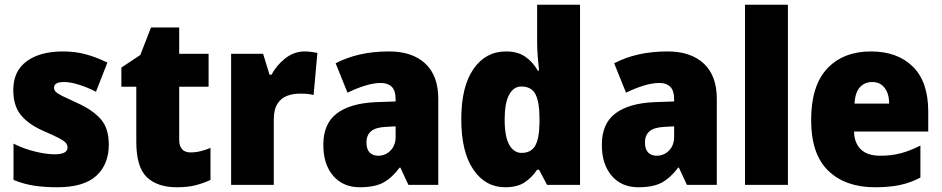

<svg xmlns="http://www.w3.org/2000/svg" viewBox="-20 -873 3972 810"><path d="M439 -263Q439 -180 386.5 -131.5Q334 -83 221 -83Q169 -83 125 -89.5Q81 -96 37 -114V-267Q81 -245 128.5 -233.5Q176 -222 210 -222Q265 -222 265 -251Q265 -262 257 -271Q249 -280 226.5 -291.5Q204 -303 160 -322Q98 -350 67 -389Q36 -428 36 -493Q36 -573 92.5 -614.5Q149 -656 246 -656Q297 -656 341.5 -644Q386 -632 433 -609L385 -486Q350 -504 313.5 -515.5Q277 -527 250 -527Q208 -527 208 -503Q208 -493 215.5 -485.5Q223 -478 244 -467.5Q265 -457 307 -438Q371 -409 405 -370.5Q439 -332 439 -263Z M784 -230Q805 -230 825.5 -235Q846 -240 868 -249V-114Q838 -100 805 -91.5Q772 -83 726 -83Q644 -83 599.5 -125.5Q555 -168 555 -275V-507H492V-588L572 -641L617 -757H736V-646H860V-507H736V-284Q736 -230 784 -230Z M1265 -656Q1279 -656 1293.5 -654Q1308 -652 1319 -650L1303 -472Q1293 -475 1279.5 -476.5Q1266 -478 1244 -478Q1217 -478 1192 -469Q1167 -460 1151 -436Q1135 -412 1135 -367V-93H955V-646H1090L1117 -558H1126Q1145 -596 1182.5 -626Q1220 -656 1265 -656Z M1622 -656Q1719 -656 1774 -605Q1829 -554 1829 -456V-93H1703L1669 -166H1666Q1634 -123 1597.5 -103Q1561 -83 1498 -83Q1427 -83 1385.5 -131.5Q1344 -180 1344 -262Q1344 -351 1400.5 -394Q1457 -437 1564 -442L1649 -445V-455Q1649 -491 1632.5 -507Q1616 -523 1587 -523Q1557 -523 1521 -512Q1485 -501 1446 -482L1396 -606Q1441 -630 1497.5 -643Q1554 -656 1622 -656ZM1611 -338Q1565 -336 1545.5 -319.5Q1526 -303 1526 -272Q1526 -243 1539.5 -229.5Q1553 -216 1575 -216Q1606 -216 1627.5 -238Q1649 -260 1649 -295V-340Z M2111 -83Q2028 -83 1977 -157.5Q1926 -232 1926 -370Q1926 -508 1977.5 -582Q2029 -656 2114 -656Q2163 -656 2195 -634.5Q2227 -613 2249 -575H2254Q2251 -602 2248.5 -635Q2246 -668 2246 -696V-853H2427V-93H2288L2254 -157H2246Q2224 -124 2193 -103.5Q2162 -83 2111 -83ZM2180 -228Q2221 -228 2238 -258.5Q2255 -289 2256 -354V-375Q2256 -441 2239.5 -474.5Q2223 -508 2179 -508Q2147 -508 2128 -473.5Q2109 -439 2109 -369Q2109 -296 2128.5 -262Q2148 -228 2180 -228Z M2797 -656Q2894 -656 2949 -605Q3004 -554 3004 -456V-93H2878L2844 -166H2841Q2809 -123 2772.5 -103Q2736 -83 2673 -83Q2602 -83 2560.5 -131.5Q2519 -180 2519 -262Q2519 -351 2575.5 -394Q2632 -437 2739 -442L2824 -445V-455Q2824 -491 2807.5 -507Q2791 -523 2762 -523Q2732 -523 2696 -512Q2660 -501 2621 -482L2571 -606Q2616 -630 2672.5 -643Q2729 -656 2797 -656ZM2786 -338Q2740 -336 2720.5 -319.5Q2701 -303 2701 -272Q2701 -243 2714.5 -229.5Q2728 -216 2750 -216Q2781 -216 2802.5 -238Q2824 -260 2824 -295V-340Z M3304 -93H3123V-853H3304Z M3654 -656Q3766 -656 3831 -592Q3896 -528 3896 -403V-318H3583Q3584 -270 3611.5 -243Q3639 -216 3694 -216Q3741 -216 3780.5 -226.5Q3820 -237 3863 -259V-124Q3824 -103 3779 -93Q3734 -83 3671 -83Q3547 -83 3474.5 -152.5Q3402 -222 3402 -366Q3402 -512 3470 -584Q3538 -656 3654 -656ZM3660 -527Q3629 -527 3608.5 -506Q3588 -485 3585 -436H3731Q3731 -478 3712 -502.5Q3693 -527 3660 -527Z"/></svg>

Font: Noto Sans Telugu UI SemiCondensed Black
Style: Regular
Weight: 900
Width: 4
Designer: Jelle Bosma - Monotype Design Team
Foundry: Monotype Imaging Inc.
Version: Version 2.005; ttfautohint (v1.8.4.7-5d5b)